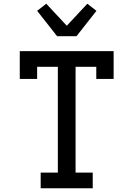

<svg xmlns="http://www.w3.org/2000/svg" viewBox="-20 -1009 715 1029"><path d="M198 0V-84H290V-651H179V-586H86V-735H589V-586H496V-651H385V-84H477V0ZM286 -815 179 -951 228 -989 338 -871 448 -989 497 -951 390 -815Z"/></svg>

Font: Iosevka Etoile Medium
Style: Regular
Weight: 500
Designer: Belleve Invis
Foundry: Belleve Invis
Version: Version 22.1.2; ttfautohint (v1.8.4)